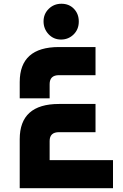

<svg xmlns="http://www.w3.org/2000/svg" viewBox="-20 -983 644 1003"><path d="M300.8 -963.4Q340.8 -963.4 366.2 -937Q391.6 -910.6 391.6 -870.6Q391.6 -830.1 365.2 -803.7Q337.9 -776.4 298.8 -776.4Q259.8 -776.4 233.6 -804.4Q207.5 -832.5 207.5 -871.3Q207.5 -910.2 234.6 -936.8Q261.7 -963.4 300.8 -963.4ZM479 -737.3V-590.3H288.1Q239.3 -590.3 239.3 -543.5V-469.2H83V-554.2Q83 -737.3 288.1 -737.3ZM83 0V-255.9Q83 -439.9 288.1 -439.9H479V-292.5H288.1Q239.3 -292.5 239.3 -246.1V-146.5H570.3V0Z"/></svg>

Font: New Shape
Style: Bold
Weight: 700
Designer: Wojciech Kalinowski "wmk69" (wmk69@o2.pl)
Foundry: Wojciech Kalinowski "wmk69" (wmk69@o2.pl)
Version: Version 2.1.1; 2021-05-14